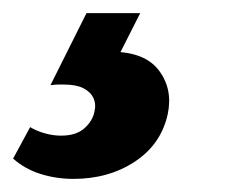

<svg xmlns="http://www.w3.org/2000/svg" viewBox="-108 -20 366 293"><path d="M24 0H106L66 79L6 70Q15 64 30.5 61.5Q46 59 62 59Q113 59 134.5 87.5Q156 116 148 154Q138 200 98 226.5Q58 253 4 253Q-22 253 -46 245.5Q-70 238 -88 222L-62 174Q-52 180 -39.5 183.5Q-27 187 -15 187Q8 187 20.5 176Q33 165 36 151Q39 139 34.5 129.5Q30 120 19 114.5Q8 109 -11 109Q-16 109 -19 109Q-22 109 -31 110Z"/></svg>

Font: Ysabeau Infant ExtraBold
Style: Italic
Weight: 800
Italic angle: -12°
Designer: Christian Thalmann (Catharsis Fonts)
Version: Version 2.001;gftools[0.9.30]; featfreeze: ss01,ss02,lnum